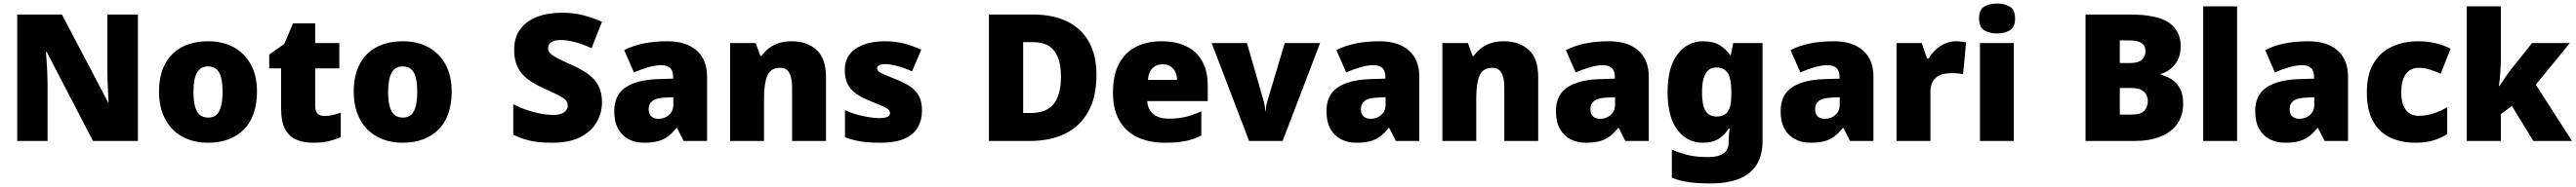

<svg xmlns="http://www.w3.org/2000/svg" viewBox="-20 -796 14512 1056"><path d="M757 0H504L243 -503H239Q241 -480 243 -447.5Q245 -415 246.5 -382Q248 -349 248 -322V0H77V-714H329L589 -218H592Q591 -241 589 -272Q587 -303 586 -335Q585 -367 585 -391V-714H757Z M1428 -278Q1428 -209 1409 -155Q1390 -101 1354 -64.5Q1318 -28 1267 -9Q1216 10 1151 10Q1091 10 1040.5 -9Q990 -28 953.5 -64.5Q917 -101 896.5 -155Q876 -209 876 -278Q876 -370 909.5 -433.5Q943 -497 1005 -530Q1067 -563 1154 -563Q1234 -563 1295.5 -530Q1357 -497 1392.5 -433.5Q1428 -370 1428 -278ZM1070 -278Q1070 -231 1078 -198Q1086 -165 1104.5 -148.5Q1123 -132 1153 -132Q1183 -132 1200.5 -148.5Q1218 -165 1226 -198Q1234 -231 1234 -278Q1234 -325 1226 -357Q1218 -389 1200 -405Q1182 -421 1152 -421Q1109 -421 1089.5 -385Q1070 -349 1070 -278Z M1808 -141Q1834 -141 1855.5 -146.5Q1877 -152 1900 -160V-21Q1869 -8 1834 1Q1799 10 1745 10Q1691 10 1650.5 -7Q1610 -24 1587 -65.5Q1564 -107 1564 -182V-410H1497V-488L1582 -548L1631 -664H1756V-553H1892V-410H1756V-195Q1756 -168 1769.5 -154.5Q1783 -141 1808 -141Z M2525 -278Q2525 -209 2506 -155Q2487 -101 2451 -64.5Q2415 -28 2364 -9Q2313 10 2248 10Q2188 10 2137.5 -9Q2087 -28 2050.5 -64.5Q2014 -101 1993.5 -155Q1973 -209 1973 -278Q1973 -370 2006.5 -433.5Q2040 -497 2102 -530Q2164 -563 2251 -563Q2331 -563 2392.5 -530Q2454 -497 2489.5 -433.5Q2525 -370 2525 -278ZM2167 -278Q2167 -231 2175 -198Q2183 -165 2201.5 -148.5Q2220 -132 2250 -132Q2280 -132 2297.5 -148.5Q2315 -165 2323 -198Q2331 -231 2331 -278Q2331 -325 2323 -357Q2315 -389 2297 -405Q2279 -421 2249 -421Q2206 -421 2186.5 -385Q2167 -349 2167 -278Z M3372 -217Q3372 -159 3342.5 -107Q3313 -55 3251.5 -22.5Q3190 10 3092 10Q3043 10 3006.5 5.5Q2970 1 2938 -9Q2906 -19 2872 -35V-207Q2930 -178 2989 -162.5Q3048 -147 3096 -147Q3125 -147 3143 -154Q3161 -161 3170 -173Q3179 -185 3179 -200Q3179 -219 3166 -232Q3153 -245 3125 -259Q3097 -273 3050 -294Q3010 -312 2978 -332Q2946 -352 2923.5 -377Q2901 -402 2889 -435.5Q2877 -469 2877 -515Q2877 -584 2911 -630.5Q2945 -677 3005.5 -700.5Q3066 -724 3146 -724Q3216 -724 3272 -708.5Q3328 -693 3372 -673L3313 -524Q3267 -545 3222.5 -557.5Q3178 -570 3140 -570Q3115 -570 3099 -564Q3083 -558 3075.5 -547.5Q3068 -537 3068 -524Q3068 -507 3081 -494Q3094 -481 3124.5 -465.5Q3155 -450 3208 -426Q3260 -403 3296.5 -375.5Q3333 -348 3352.5 -310.5Q3372 -273 3372 -217Z M3741 -563Q3846 -563 3905 -511Q3964 -459 3964 -363V0H3832L3795 -73H3791Q3768 -44 3743.5 -25.5Q3719 -7 3687 1.5Q3655 10 3609 10Q3561 10 3523 -9.5Q3485 -29 3463 -68.5Q3441 -108 3441 -169Q3441 -258 3502.5 -301Q3564 -344 3681 -349L3773 -352V-360Q3773 -397 3755 -412.5Q3737 -428 3706 -428Q3673 -428 3633 -416.5Q3593 -405 3552 -387L3497 -513Q3545 -538 3605.5 -550.5Q3666 -563 3741 -563ZM3730 -245Q3678 -243 3656.5 -226.5Q3635 -210 3635 -180Q3635 -152 3650 -138.5Q3665 -125 3690 -125Q3725 -125 3749.5 -147Q3774 -169 3774 -204V-247Z M4440 -563Q4526 -563 4580 -515Q4634 -467 4634 -360V0H4443V-302Q4443 -357 4427 -385Q4411 -413 4376 -413Q4322 -413 4303.5 -369Q4285 -325 4285 -242V0H4094V-553H4238L4264 -480H4271Q4289 -506 4313.5 -524.5Q4338 -543 4369.5 -553Q4401 -563 4440 -563Z M5175 -170Q5175 -118 5151.5 -77Q5128 -36 5076.5 -13Q5025 10 4941 10Q4882 10 4835.5 3.5Q4789 -3 4741 -21V-174Q4794 -150 4848 -139.5Q4902 -129 4933 -129Q4965 -129 4980 -136Q4995 -143 4995 -157Q4995 -169 4985 -178Q4975 -187 4949.5 -198Q4924 -209 4877 -228Q4831 -247 4800.5 -269.5Q4770 -292 4755 -323.5Q4740 -355 4740 -400Q4740 -481 4802.5 -522Q4865 -563 4968 -563Q5023 -563 5071 -551Q5119 -539 5171 -516L5119 -393Q5078 -412 5036 -423Q4994 -434 4969 -434Q4947 -434 4934.5 -428Q4922 -422 4922 -411Q4922 -401 4930.5 -393Q4939 -385 4963 -375Q4987 -365 5033 -346Q5081 -327 5112.5 -304.5Q5144 -282 5159.5 -250.5Q5175 -219 5175 -170Z M6158 -372Q6158 -248 6111.5 -165Q6065 -82 5981 -41Q5897 0 5783 0H5552V-714H5799Q5914 -714 5994 -674.5Q6074 -635 6116 -559Q6158 -483 6158 -372ZM5958 -365Q5958 -430 5940.5 -473Q5923 -516 5888.5 -537Q5854 -558 5801 -558H5745V-158H5788Q5876 -158 5917 -209Q5958 -260 5958 -365Z M6524 -563Q6605 -563 6663.5 -535Q6722 -507 6753.5 -451Q6785 -395 6785 -310V-225H6444Q6446 -182 6476.5 -154Q6507 -126 6565 -126Q6617 -126 6660 -136Q6703 -146 6749 -168V-31Q6709 -10 6661.5 0Q6614 10 6542 10Q6458 10 6392.5 -19.5Q6327 -49 6289 -112Q6251 -175 6251 -273Q6251 -373 6285.5 -437Q6320 -501 6381.5 -532Q6443 -563 6524 -563ZM6531 -433Q6497 -433 6474.5 -412Q6452 -391 6448 -345H6612Q6612 -370 6602.5 -389.5Q6593 -409 6575 -421Q6557 -433 6531 -433Z M7018 0 6807 -553H7006L7100 -226Q7101 -223 7103 -213.5Q7105 -204 7107 -192.5Q7109 -181 7109 -170H7112Q7112 -181 7113.5 -191.5Q7115 -202 7117.5 -211Q7120 -220 7121 -225L7219 -553H7418L7207 0Z M7754 -563Q7859 -563 7918 -511Q7977 -459 7977 -363V0H7845L7808 -73H7804Q7781 -44 7756.5 -25.5Q7732 -7 7700 1.5Q7668 10 7622 10Q7574 10 7536 -9.5Q7498 -29 7476 -68.5Q7454 -108 7454 -169Q7454 -258 7515.5 -301Q7577 -344 7694 -349L7786 -352V-360Q7786 -397 7768 -412.5Q7750 -428 7719 -428Q7686 -428 7646 -416.5Q7606 -405 7565 -387L7510 -513Q7558 -538 7618.5 -550.5Q7679 -563 7754 -563ZM7743 -245Q7691 -243 7669.5 -226.5Q7648 -210 7648 -180Q7648 -152 7663 -138.5Q7678 -125 7703 -125Q7738 -125 7762.5 -147Q7787 -169 7787 -204V-247Z M8453 -563Q8539 -563 8593 -515Q8647 -467 8647 -360V0H8456V-302Q8456 -357 8440 -385Q8424 -413 8389 -413Q8335 -413 8316.5 -369Q8298 -325 8298 -242V0H8107V-553H8251L8277 -480H8284Q8302 -506 8326.5 -524.5Q8351 -543 8382.5 -553Q8414 -563 8453 -563Z M9047 -563Q9152 -563 9211 -511Q9270 -459 9270 -363V0H9138L9101 -73H9097Q9074 -44 9049.5 -25.5Q9025 -7 8993 1.5Q8961 10 8915 10Q8867 10 8829 -9.5Q8791 -29 8769 -68.5Q8747 -108 8747 -169Q8747 -258 8808.5 -301Q8870 -344 8987 -349L9079 -352V-360Q9079 -397 9061 -412.5Q9043 -428 9012 -428Q8979 -428 8939 -416.5Q8899 -405 8858 -387L8803 -513Q8851 -538 8911.5 -550.5Q8972 -563 9047 -563ZM9036 -245Q8984 -243 8962.5 -226.5Q8941 -210 8941 -180Q8941 -152 8956 -138.5Q8971 -125 8996 -125Q9031 -125 9055.5 -147Q9080 -169 9080 -204V-247Z M9577 -563Q9635 -563 9670.5 -540.5Q9706 -518 9728 -485H9732L9746 -553H9911V1Q9911 79 9879 132Q9847 185 9781.5 212.5Q9716 240 9616 240Q9549 240 9498 233Q9447 226 9400 208V49Q9450 70 9495 80.5Q9540 91 9605 91Q9663 91 9691.5 70Q9720 49 9720 9V-1Q9720 -14 9721.5 -32Q9723 -50 9726 -70H9720Q9701 -37 9666 -13.5Q9631 10 9574 10Q9486 10 9431 -63Q9376 -136 9376 -276Q9376 -416 9432 -489.5Q9488 -563 9577 -563ZM9649 -415Q9623 -415 9605 -399Q9587 -383 9578.5 -351.5Q9570 -320 9570 -273Q9570 -201 9590 -169.5Q9610 -138 9652 -138Q9675 -138 9691 -145.5Q9707 -153 9716.5 -167.5Q9726 -182 9730.5 -204Q9735 -226 9735 -256V-279Q9735 -322 9727.5 -352.5Q9720 -383 9701.5 -399Q9683 -415 9649 -415Z M10313 -563Q10418 -563 10477 -511Q10536 -459 10536 -363V0H10404L10367 -73H10363Q10340 -44 10315.5 -25.5Q10291 -7 10259 1.5Q10227 10 10181 10Q10133 10 10095 -9.5Q10057 -29 10035 -68.5Q10013 -108 10013 -169Q10013 -258 10074.5 -301Q10136 -344 10253 -349L10345 -352V-360Q10345 -397 10327 -412.5Q10309 -428 10278 -428Q10245 -428 10205 -416.5Q10165 -405 10124 -387L10069 -513Q10117 -538 10177.5 -550.5Q10238 -563 10313 -563ZM10302 -245Q10250 -243 10228.5 -226.5Q10207 -210 10207 -180Q10207 -152 10222 -138.5Q10237 -125 10262 -125Q10297 -125 10321.5 -147Q10346 -169 10346 -204V-247Z M11000 -563Q11016 -563 11033 -561Q11050 -559 11058 -557L11041 -377Q11031 -379 11016.5 -381Q11002 -383 10976 -383Q10958 -383 10937.5 -379.5Q10917 -376 10898.5 -365Q10880 -354 10868.5 -332Q10857 -310 10857 -272V0H10666V-553H10808L10838 -465H10847Q10862 -492 10886 -514.5Q10910 -537 10939.5 -550Q10969 -563 11000 -563Z M11327 -553V0H11136V-553ZM11232 -776Q11273 -776 11303.5 -759Q11334 -742 11334 -691Q11334 -642 11303.5 -624.5Q11273 -607 11232 -607Q11190 -607 11160.5 -624.5Q11131 -642 11131 -691Q11131 -742 11160.5 -759Q11190 -776 11232 -776Z M11980 -714Q12135 -714 12201 -668Q12267 -622 12267 -536Q12267 -489 12250 -456.5Q12233 -424 12207.5 -405Q12182 -386 12155 -379V-374Q12184 -367 12213 -350Q12242 -333 12261.5 -299.5Q12281 -266 12281 -209Q12281 -144 12248 -97Q12215 -50 12154 -25Q12093 0 12009 0H11731V-714ZM11982 -440Q12030 -440 12049.5 -460Q12069 -480 12069 -508Q12069 -537 12047 -552.5Q12025 -568 11978 -568H11924V-440ZM11924 -299V-149H11992Q12042 -149 12062 -170.5Q12082 -192 12082 -225Q12082 -244 12073.5 -261Q12065 -278 12044.5 -288.5Q12024 -299 11988 -299Z M12585 0H12394V-760H12585Z M12987 -563Q13092 -563 13151 -511Q13210 -459 13210 -363V0H13078L13041 -73H13037Q13014 -44 12989.5 -25.5Q12965 -7 12933 1.5Q12901 10 12855 10Q12807 10 12769 -9.5Q12731 -29 12709 -68.5Q12687 -108 12687 -169Q12687 -258 12748.5 -301Q12810 -344 12927 -349L13019 -352V-360Q13019 -397 13001 -412.5Q12983 -428 12952 -428Q12919 -428 12879 -416.5Q12839 -405 12798 -387L12743 -513Q12791 -538 12851.5 -550.5Q12912 -563 12987 -563ZM12976 -245Q12924 -243 12902.5 -226.5Q12881 -210 12881 -180Q12881 -152 12896 -138.5Q12911 -125 12936 -125Q12971 -125 12995.5 -147Q13020 -169 13020 -204V-247Z M13592 10Q13508 10 13446 -20Q13384 -50 13350 -113Q13316 -176 13316 -274Q13316 -375 13354 -438.5Q13392 -502 13457.5 -532.5Q13523 -563 13607 -563Q13658 -563 13703.5 -552Q13749 -541 13788 -521L13732 -380Q13698 -395 13668.5 -404Q13639 -413 13607 -413Q13578 -413 13556 -398Q13534 -383 13522 -352.5Q13510 -322 13510 -275Q13510 -227 13522.5 -198Q13535 -169 13557 -155.5Q13579 -142 13608 -142Q13649 -142 13690.5 -155Q13732 -168 13769 -191V-39Q13735 -17 13692 -3.5Q13649 10 13592 10Z M14071 -461Q14071 -427 14068 -386Q14065 -345 14060 -311H14064Q14072 -323 14082 -338.5Q14092 -354 14103 -370Q14114 -386 14123 -397L14247 -553H14460L14268 -318L14472 0H14254L14133 -198L14071 -151V0H13879V-760H14071Z"/></svg>

Font: Noto Sans Devanagari Black
Style: Regular
Weight: 900
Version: Version 2.003